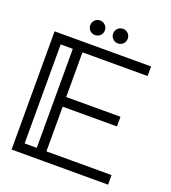

<svg xmlns="http://www.w3.org/2000/svg" viewBox="-147 -929 927 1039"><g transform="rotate(20 317.0 -410.0)"><path d="M594.7 0H39.1V-680.7H594.7V-625.5H219.7V-368.2H532.2V-312.5H219.7V-55.2H594.7ZM164.1 -55.2V-625.5H94.2V-55.2ZM251 -736.3Q233.4 -736.3 221.2 -748.5Q209 -760.7 209 -778.3Q209 -795.9 221.2 -808.1Q233.4 -820.3 251 -820.3Q268.6 -820.3 280.8 -808.1Q293 -795.9 293 -778.3Q293 -760.7 280.8 -748.5Q268.6 -736.3 251 -736.3ZM382.8 -736.3Q365.2 -736.3 353 -748.5Q340.8 -760.7 340.8 -778.3Q340.8 -795.9 353 -808.1Q365.2 -820.3 382.8 -820.3Q400.4 -820.3 412.6 -808.1Q424.8 -795.9 424.8 -778.3Q424.8 -760.7 412.6 -748.5Q400.4 -736.3 382.8 -736.3Z"/></g></svg>

Font: X Company
Style: Regular
Weight: 400
Designer: GGBotNet
Foundry: GGBotNet
Version: 0.90